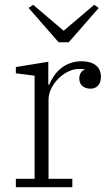

<svg xmlns="http://www.w3.org/2000/svg" viewBox="-20 -779 454 799"><path d="M46 -35H124V-464L46 -474V-500L181 -522V-427H185Q192 -444 203.5 -461.5Q215 -479 231.5 -493Q248 -507 270 -515.5Q292 -524 320 -524Q357 -524 378.5 -507.5Q400 -491 400 -459Q400 -436 388 -423Q376 -410 357 -410Q335 -410 322.5 -421.5Q310 -433 310 -452Q310 -467 317 -477Q324 -487 332 -489V-491Q324 -492 319 -492Q314 -492 308 -492Q286 -492 263.5 -481Q241 -470 223 -452Q205 -434 193.5 -411Q182 -388 182 -364V-35H281V0H46ZM99 -746 118 -759 245 -651 372 -759 391 -746 266 -603H224Z"/></svg>

Font: IBM Plex Serif Light
Style: Regular
Weight: 300
Designer: Mike Abbink, Paul van der Laan, Pieter van Rosmalen
Foundry: Bold Monday
Version: Version 3.001